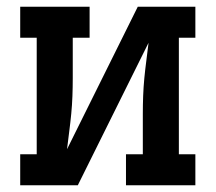

<svg xmlns="http://www.w3.org/2000/svg" viewBox="-20 -550 640 570"><path d="M40 0V-92H89V-438H40V-530H246V-438H196V-318Q196 -291 195 -264.5Q194 -238 191.5 -212Q189 -186 185.5 -159.5Q182 -133 179 -107L389 -530H560V-438H511V-92H560V0H354V-92H404V-212Q404 -239 405 -265.5Q406 -292 408.5 -318Q411 -344 414.5 -370.5Q418 -397 421 -423L211 0Z"/></svg>

Font: Iosevka Slab Semibold Extended
Style: Regular
Weight: 600
Width: 7
Monospace: yes
Designer: Belleve Invis
Foundry: Belleve Invis
Version: Version 11.1.0; ttfautohint (v1.8.3)